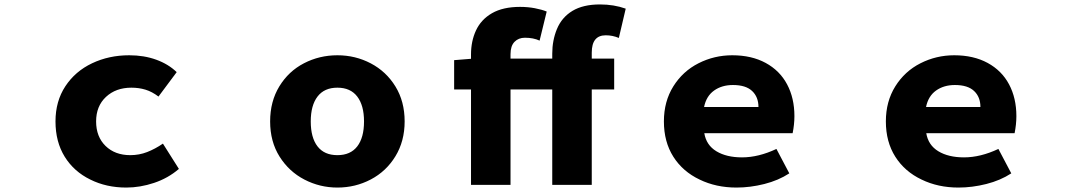

<svg xmlns="http://www.w3.org/2000/svg" viewBox="-20 -833 4804 865"><path d="M387 -24Q313 -60 271.5 -127Q230 -194 230 -286Q230 -377 274.5 -444.5Q319 -512 395 -548Q471 -584 562 -584Q629 -584 684 -564Q739 -544 776 -508L694 -398Q665 -420 635.5 -429Q606 -438 572 -438Q502 -438 457.5 -396.5Q413 -355 413 -286Q413 -217 455.5 -175.5Q498 -134 567 -134Q607 -134 643 -148Q679 -162 714 -186L786 -72Q737 -30 674 -9Q611 12 549 12Q459 12 387 -24Z M1197 -286Q1197 -376 1238.5 -444Q1280 -512 1349.5 -548Q1419 -584 1500 -584Q1581 -584 1650.5 -547.5Q1720 -511 1761.5 -443.5Q1803 -376 1803 -286Q1803 -197 1761.5 -129Q1720 -61 1650.5 -24.5Q1581 12 1500 12Q1421 12 1351.5 -24Q1282 -60 1239.5 -127.5Q1197 -195 1197 -286ZM1620 -286Q1620 -358 1589.5 -398Q1559 -438 1500 -438Q1441 -438 1410.5 -398Q1380 -358 1380 -286Q1380 -213 1410.5 -173.5Q1441 -134 1500 -134Q1559 -134 1589.5 -173.5Q1620 -213 1620 -286Z M2124 -695Q2147 -745 2196.5 -773.5Q2246 -802 2323 -802Q2358 -802 2389.5 -796Q2421 -790 2443 -781L2411 -650Q2383 -663 2345 -663Q2316 -663 2298 -644.5Q2280 -626 2280 -589V0H2102V-588Q2102 -647 2124 -695ZM2489 -702Q2511 -755 2559 -784Q2607 -813 2683 -813Q2746 -813 2799 -794L2768 -662Q2740 -674 2709 -674Q2646 -674 2646 -596V0H2468V-591Q2468 -651 2489 -702ZM2026 -562 2113 -569H2747V-430H2026Z M3132 -24Q3056 -60 3013.5 -127Q2971 -194 2971 -286Q2971 -376 3013.5 -444Q3056 -512 3127 -548Q3198 -584 3279 -584Q3366 -584 3429.5 -549.5Q3493 -515 3526 -453Q3559 -391 3559 -310Q3559 -273 3551 -233H3153Q3162 -179 3207.5 -151.5Q3253 -124 3323 -124Q3397 -124 3478 -162L3536 -52Q3487 -20 3423.5 -4Q3360 12 3298 12Q3206 12 3132 -24ZM3282 -450Q3232 -450 3197 -425Q3162 -400 3152 -351H3397Q3397 -396 3368.5 -423Q3340 -450 3282 -450Z M4132 -24Q4056 -60 4013.5 -127Q3971 -194 3971 -286Q3971 -376 4013.5 -444Q4056 -512 4127 -548Q4198 -584 4279 -584Q4366 -584 4429.5 -549.5Q4493 -515 4526 -453Q4559 -391 4559 -310Q4559 -273 4551 -233H4153Q4162 -179 4207.5 -151.5Q4253 -124 4323 -124Q4397 -124 4478 -162L4536 -52Q4487 -20 4423.5 -4Q4360 12 4298 12Q4206 12 4132 -24ZM4282 -450Q4232 -450 4197 -425Q4162 -400 4152 -351H4397Q4397 -396 4368.5 -423Q4340 -450 4282 -450Z"/></svg>

Font: Merged Yaku Han JP Black
Style: Regular
Weight: 900
Designer: Ryoko NISHIZUKA 西塚涼子 (kana, bopomofo & ideographs); Paul D. Hunt (Latin, Greek & Cyrillic); Sandoll Communications 산돌커뮤니
Foundry: Adobe
Version: Version 2.004